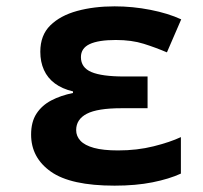

<svg xmlns="http://www.w3.org/2000/svg" viewBox="-20 -575 640 605"><path d="M341 10Q203 10 140.5 -34Q78 -78 78 -151Q78 -191 95 -217Q112 -243 141.5 -258.5Q171 -274 210 -282V-287Q176 -295 153 -312Q130 -329 118.5 -354.5Q107 -380 107 -412Q107 -464 138.5 -495Q170 -526 223 -540.5Q276 -555 341 -555Q398 -555 454 -544Q510 -533 551 -514L506 -410Q471 -425 433 -437Q395 -449 345 -449Q290 -449 262.5 -436Q235 -423 235 -395Q235 -362 268 -348Q301 -334 371 -334H445V-234H363Q287 -234 253.5 -216.5Q220 -199 220 -165Q220 -146 233.5 -131.5Q247 -117 276 -109Q305 -101 352 -101Q412 -101 464 -114Q516 -127 550 -143V-28Q513 -11 460.5 -0.5Q408 10 341 10Z"/></svg>

Font: Noto Sans Mono
Style: Bold
Weight: 700
Designer: Monotype Design Team
Foundry: Monotype Imaging Inc.
Version: Version 2.014